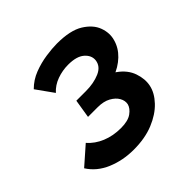

<svg xmlns="http://www.w3.org/2000/svg" viewBox="-139 -542 663 663"><g transform="rotate(-45 192.5 -210.5)"><path d="M154 13Q101 13 56 -6Q11 -25 -13 -63L53 -121Q74 -97 105.5 -84Q137 -71 175 -71Q210 -71 228 -84Q246 -97 250 -113Q253 -128 244.5 -143Q236 -158 217 -168.5Q198 -179 169 -179H122L133 -247H180Q218 -247 247 -259.5Q276 -272 279 -299Q281 -321 261.5 -338Q242 -355 201 -355Q173 -355 146.5 -345.5Q120 -336 102 -316L57 -379Q80 -402 110 -413.5Q140 -425 171 -429.5Q202 -434 225 -434Q290 -434 324.5 -412.5Q359 -391 370 -361Q381 -331 373 -303Q365 -273 341 -250Q317 -227 281.5 -214Q246 -201 204 -201L209 -242Q268 -242 300.5 -219Q333 -196 344 -164Q355 -132 349 -104Q343 -75 317.5 -48Q292 -21 250.5 -4Q209 13 154 13Z"/></g></svg>

Font: Ysabeau
Style: Bold Italic
Weight: 700
Italic angle: -12°
Designer: Christian Thalmann (Catharsis Fonts)
Version: Version 2.002